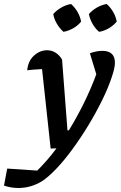

<svg xmlns="http://www.w3.org/2000/svg" viewBox="-122 -742 603 959"><path d="M131 0 88 -397Q59 -395 43.5 -394Q28 -393 14 -391Q18 -437 47.5 -464Q77 -491 113 -491Q136 -491 155.5 -479Q175 -467 188 -444L215 -91H222Q262 -156 297 -227Q332 -298 359 -371L327 -476Q360 -488 389 -488Q452 -488 452 -429Q452 -403 437 -359Q419 -304 388 -241Q357 -178 319 -115.5Q281 -53 240 3Q199 59 159.5 100.5Q120 142 88 163Q32 197 -30 197Q-67 197 -102 185L-86 100L64 110Q113 62 160 -1ZM233 -722Q253 -704 266 -681Q279 -658 283 -634Q267 -614 243 -600.5Q219 -587 195 -583Q176 -600 162 -623.5Q148 -647 144 -672Q161 -691 184.5 -704.5Q208 -718 233 -722ZM411 -722Q431 -704 444 -681Q457 -658 461 -634Q444 -614 421 -600.5Q398 -587 373 -583Q354 -599 340.5 -622.5Q327 -646 322 -672Q339 -691 362.5 -704.5Q386 -718 411 -722Z"/></svg>

Font: Piazzolla SemiBold
Style: Italic
Weight: 600
Italic angle: -11.3°
Designer: Juan Pablo del Peral
Foundry: Huerta Tipografica
Version: Version 1.330